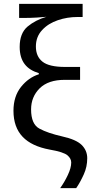

<svg xmlns="http://www.w3.org/2000/svg" viewBox="-20 -780 490 995"><path d="M49.8 -206.1C49.8 -91.3 114.3 -27.8 236.8 -4.9C285.6 3.4 316.4 13.7 329.6 24.9C342.8 36.1 349.1 48.8 349.1 62C349.1 80.6 343.3 102.1 331.5 127C319.8 151.9 306.6 174.3 292 194.8H375C389.2 174.3 401.9 150.9 414.1 124C426.3 97.2 432.1 69.3 432.1 40C432.1 13.2 422.4 -9.8 403.3 -28.8C383.8 -47.9 350.1 -62.5 301.8 -73.2C252.4 -84.5 213.4 -97.7 184.6 -113.3C155.8 -128.4 141.1 -161.6 141.1 -212.9C141.1 -256.3 155.8 -292.5 185.5 -322.3C215.3 -351.6 258.3 -366.2 314.9 -366.2H395V-433.1H316.9C261.7 -433.1 222.7 -442.4 200.2 -460.4C177.2 -478.5 166 -504.9 166 -539.1C166 -572.8 176.8 -601.1 198.2 -624C219.2 -647 246.6 -664.1 279.8 -675.3C312.5 -686.5 346.7 -691.9 381.8 -691.9H408.2V-759.8H79.1V-687H106C151.4 -687 196.3 -690.4 220.2 -692.9C182.1 -681.6 149.4 -664.6 122.6 -642.1C95.7 -619.1 82 -584.5 82 -537.1C82 -460.9 118.2 -419.9 181.2 -400.9V-395C145.5 -383.8 114.7 -361.8 88.9 -329.6C63 -296.9 49.8 -255.9 49.8 -206.1Z"/></svg>

Font: Avrile Sans
Style: Regular
Weight: 400
Designer: Monotype Design Team, Google (font), Stefan Peev (BGR Cyrillic), Cristiano Sobral (main changes)
Foundry: The Avrile Sans Project Authors
Version: Version 3.110